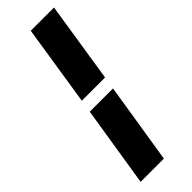

<svg xmlns="http://www.w3.org/2000/svg" viewBox="-236 -634 718 718"><g transform="rotate(-45 123.0 -275.0)"><path d="M14 70H137L188 -250H65ZM73 -300H196L246 -620H123Z"/></g></svg>

Font: Charger Sport
Style: UltObl
Weight: 1000
Designer: Jasper
Foundry: Cannot Into Space Fonts
Version: Version 1.1